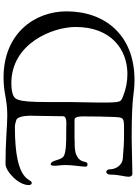

<svg xmlns="http://www.w3.org/2000/svg" viewBox="132 -894 778 1082"><g transform="rotate(90 521.0 -353.0)"><path d="M44 -339C44 -159 169 16 417 16C508 16 536 -5 630 -5C691 -5 776 5 904 5C944 5 1023 -66 1023 -126C1023 -138 1017 -143 1011 -143C982 -143 1018 -48 699 -48C684 -48 678 -49 656 -56C639 -61 632 -102 632 -135C632 -148 633 -161 633 -175C633 -231 635 -262 635 -319C635 -335 655 -338 676 -338C687 -338 676 -337 763 -337C767 -337 839 -337 860 -323C887 -305 880 -250 907 -250C910 -250 914 -251 914 -275C914 -294 910 -302 910 -336C910 -371 919 -423 919 -441C919 -453 918 -457 906 -457C884 -457 901 -425 868 -403C849 -390 838 -384 752 -384H722H679H654C636 -385 636 -417 636 -435C636 -481 637 -566 639 -602C642 -662 641 -663 711 -663H736C791 -663 810 -661 874 -656C908 -654 934 -619 934 -584C934 -570 941 -563 949 -563C957 -563 964 -573 964 -585C964 -635 976 -667 976 -687C976 -708 965 -710 958 -710C928 -710 797 -706 757 -706C500 -706 519 -722 431 -722C176 -722 44 -554 44 -339ZM132 -390C132 -594 263 -682 397 -682C440 -682 482 -674 521 -658C555 -644 558 -652 558 -528C558 -466 555 -410 555 -355V-231C555 -137 551 -91 542 -66C537 -53 530 -28 449 -28C223 -28 132 -263 132 -390Z"/></g></svg>

Font: OFL Sorts Mill Goudy
Style: Regular
Weight: 500
Version: Version 003.000